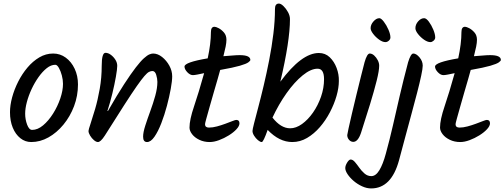

<svg xmlns="http://www.w3.org/2000/svg" viewBox="-20 -791 2827 1076"><path d="M155 5Q121 5 94 -16.5Q67 -38 51.5 -75.5Q36 -113 36 -162Q36 -201 48 -245.5Q60 -290 82 -333.5Q104 -377 134 -412.5Q164 -448 200.5 -469.5Q237 -491 278 -491Q317 -491 348.5 -468Q380 -445 398.5 -405.5Q417 -366 417 -318Q417 -254 395 -196Q373 -138 335.5 -92.5Q298 -47 251.5 -21Q205 5 155 5ZM160 -63Q191 -63 221.5 -88.5Q252 -114 277.5 -154.5Q303 -195 318 -239.5Q333 -284 333 -321Q333 -344 326.5 -368.5Q320 -393 310 -410.5Q300 -428 290 -428Q266 -428 242 -409Q218 -390 196 -359Q174 -328 157 -291.5Q140 -255 130.5 -219Q121 -183 121 -154Q121 -122 132 -92.5Q143 -63 160 -63Z M529 5Q519 5 506.5 -5.5Q494 -16 485 -31Q476 -46 476 -57Q476 -64 487 -96.5Q498 -129 513 -180Q528 -231 539 -293.5Q550 -356 550 -422Q550 -495 571 -495Q586 -495 601 -484Q616 -473 626.5 -456.5Q637 -440 637 -422Q637 -404 629.5 -361Q622 -318 609.5 -266.5Q597 -215 582 -169H585Q637 -260 675.5 -319Q714 -378 741 -413Q768 -448 786.5 -464.5Q805 -481 817 -486Q829 -491 838 -491Q864 -491 888.5 -471.5Q913 -452 929 -423Q945 -394 945 -363Q945 -338 937 -293.5Q929 -249 915.5 -198Q902 -147 884 -100.5Q866 -54 845.5 -24.5Q825 5 804 5Q782 5 782 -25Q782 -49 794 -86.5Q806 -124 822 -167.5Q838 -211 850 -254Q862 -297 862 -332Q862 -350 855.5 -371.5Q849 -393 834 -393Q825 -393 815 -388Q805 -383 789 -364.5Q773 -346 746 -307.5Q719 -269 676 -202Q633 -135 568 -32Q555 -12 545.5 -3.5Q536 5 529 5Z M1155 5Q1123 5 1097 -7.5Q1071 -20 1056.5 -39Q1042 -58 1042 -76Q1042 -120 1067.5 -195Q1093 -270 1124 -381Q1101 -376 1085 -373Q1069 -370 1061 -370Q1045 -370 1029.5 -386.5Q1014 -403 1014 -418Q1014 -442 1144 -464Q1162 -547 1162 -611Q1162 -641 1182 -641Q1190 -641 1205.5 -633Q1221 -625 1235 -609Q1249 -593 1249 -568Q1249 -552 1244.5 -529.5Q1240 -507 1232 -476Q1261 -478 1283.5 -480Q1306 -482 1323 -482Q1383 -482 1383 -455Q1383 -450 1371.5 -441.5Q1360 -433 1324 -422.5Q1288 -412 1214 -399Q1210 -383 1200 -349Q1190 -315 1178 -273.5Q1166 -232 1155 -193Q1144 -154 1136.5 -127Q1129 -100 1129 -95Q1129 -76 1151 -76Q1172 -76 1196 -82.5Q1220 -89 1243 -97.5Q1266 -106 1282.5 -112.5Q1299 -119 1304 -119Q1322 -119 1322 -100Q1322 -85 1305.5 -67Q1289 -49 1262.5 -32.5Q1236 -16 1207.5 -5.5Q1179 5 1155 5Z M1447 5Q1438 5 1425.5 -5.5Q1413 -16 1404 -30.5Q1395 -45 1395 -57Q1395 -65 1404 -100.5Q1413 -136 1427.5 -190.5Q1442 -245 1458 -312.5Q1474 -380 1488.5 -454Q1503 -528 1512 -601.5Q1521 -675 1521 -741Q1521 -771 1543 -771Q1554 -771 1568.5 -757Q1583 -743 1594 -723Q1605 -703 1605 -684Q1605 -561 1551 -333Q1670 -494 1767 -494Q1803 -494 1828 -470Q1853 -446 1866.5 -410Q1880 -374 1879 -337Q1879 -299 1866 -253.5Q1853 -208 1829 -162Q1805 -116 1772.5 -78.5Q1740 -41 1701 -18Q1662 5 1618 5Q1545 5 1480 -63Q1456 5 1447 5ZM1606 -72Q1639 -72 1672.5 -96Q1706 -120 1734 -160Q1762 -200 1779 -249Q1796 -298 1796 -347Q1796 -406 1760 -406Q1722 -406 1676 -368.5Q1630 -331 1586 -269Q1542 -207 1507 -132Q1554 -72 1606 -72Z M2140 -555Q2124 -555 2104.5 -569Q2085 -583 2071 -601.5Q2057 -620 2057 -633Q2057 -653 2073 -671Q2089 -689 2106 -689Q2116 -689 2131 -669.5Q2146 -650 2157 -624.5Q2168 -599 2168 -581Q2168 -571 2159 -563Q2150 -555 2140 -555ZM1960 4Q1946 4 1936 -7.5Q1926 -19 1926 -34Q1926 -38 1933.5 -72Q1941 -106 1952.5 -155.5Q1964 -205 1977.5 -260Q1991 -315 2003 -363.5Q2015 -412 2023 -442Q2037 -491 2052 -491Q2065 -491 2077 -480Q2089 -469 2097 -453.5Q2105 -438 2105 -423Q2105 -395 2091 -339Q2077 -283 2054 -207.5Q2031 -132 2003 -46Q1986 4 1960 4Z M2392 -555Q2376 -555 2356.5 -568.5Q2337 -582 2322.5 -600.5Q2308 -619 2308 -633Q2308 -654 2323.5 -671.5Q2339 -689 2357 -689Q2369 -689 2383.5 -669.5Q2398 -650 2408.5 -624.5Q2419 -599 2419 -581Q2419 -571 2410 -563Q2401 -555 2392 -555ZM2060 265Q2035 265 2009 253Q1983 241 1962 223Q1941 205 1928 185.5Q1915 166 1915 151Q1915 137 1925.5 120Q1936 103 1945 103Q1957 103 1969 117Q1981 131 1994 149.5Q2007 168 2023.5 182Q2040 196 2061 196Q2086 196 2106 163Q2126 130 2142 71Q2164 -9 2182 -88Q2200 -167 2220 -253.5Q2240 -340 2267 -442Q2282 -491 2296 -491Q2313 -491 2331 -469.5Q2349 -448 2349 -423Q2349 -407 2340.5 -367Q2332 -327 2317.5 -271Q2303 -215 2285.5 -150.5Q2268 -86 2250 -19Q2232 48 2216 108Q2173 265 2060 265Z M2559 5Q2527 5 2501 -7.5Q2475 -20 2460.5 -39Q2446 -58 2446 -76Q2446 -120 2471.5 -195Q2497 -270 2528 -381Q2505 -376 2489 -373Q2473 -370 2465 -370Q2449 -370 2433.5 -386.5Q2418 -403 2418 -418Q2418 -442 2548 -464Q2566 -547 2566 -611Q2566 -641 2586 -641Q2594 -641 2609.5 -633Q2625 -625 2639 -609Q2653 -593 2653 -568Q2653 -552 2648.5 -529.5Q2644 -507 2636 -476Q2665 -478 2687.5 -480Q2710 -482 2727 -482Q2787 -482 2787 -455Q2787 -450 2775.5 -441.5Q2764 -433 2728 -422.5Q2692 -412 2618 -399Q2614 -383 2604 -349Q2594 -315 2582 -273.5Q2570 -232 2559 -193Q2548 -154 2540.5 -127Q2533 -100 2533 -95Q2533 -76 2555 -76Q2576 -76 2600 -82.5Q2624 -89 2647 -97.5Q2670 -106 2686.5 -112.5Q2703 -119 2708 -119Q2726 -119 2726 -100Q2726 -85 2709.5 -67Q2693 -49 2666.5 -32.5Q2640 -16 2611.5 -5.5Q2583 5 2559 5Z"/></svg>

Font: Solitreo
Style: Regular
Weight: 400
Designer: Nathan Gross, Bryan Kirschen, Binghamton University
Foundry: Eli Heuer
Version: Version 1.100; ttfautohint (v1.8.4.7-5d5b)